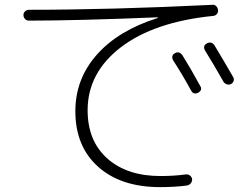

<svg xmlns="http://www.w3.org/2000/svg" viewBox="-20 -726 1040 795"><path d="M704.1 -505.9Q722.7 -515.6 735.4 -497.1Q768.6 -444.3 809.6 -369.1Q819.3 -352.5 799.8 -341.8Q781.2 -333 771.5 -350.6Q735.4 -417 697.3 -475.6Q686.5 -495.1 704.1 -505.9ZM835.9 -545.9Q855.5 -556.6 868.2 -538.1Q907.2 -473.6 945.3 -407.2Q950.2 -399.4 947.3 -390.6Q944.3 -381.8 936 -377.9Q927.7 -374 918.9 -377Q910.2 -379.9 905.3 -387.7Q860.4 -466.8 829.1 -516.6Q818.4 -536.1 835.9 -545.9ZM99.6 -640.6Q89.8 -640.6 83.5 -647.5Q77.1 -654.3 77.1 -664.1Q77.1 -672.9 84 -679.2Q90.8 -685.5 99.6 -685.5Q439.5 -685.5 860.4 -706.1Q869.1 -707 875.5 -700.2Q881.8 -693.4 882.8 -684.1Q883.8 -674.8 877.9 -668Q872.1 -661.1 863.3 -660.2Q618.2 -635.7 480.5 -530.3Q342.8 -424.8 342.8 -269.5Q342.8 -142.6 424.3 -69.8Q505.9 2.9 644.5 2.9Q700.2 2.9 750 -3.9Q758.8 -4.9 766.1 0.5Q773.4 5.9 775.4 14.6Q776.4 24.4 770.5 32.2Q764.6 40 754.9 42Q705.1 48.8 642.6 48.8Q480.5 48.8 386.2 -35.6Q292 -120.1 292 -265.6Q292 -399.4 381.3 -500Q470.7 -600.6 632.8 -651.4Q633.8 -651.4 633.8 -653.3Q633.8 -654.3 632.8 -654.3Q296.9 -640.6 99.6 -640.6Z"/></svg>

Font: Rounded-X Mgen+ 1m light
Style: Regular
Weight: 200
Designer: [Source Han Sans]
Ryoko NISHIZUKA  (kana & ideographs); Paul D. Hunt (Latin, Greek & Cyrillic); Wenlong ZHANG  (bopomofo
Version: Version 1.059.20150602